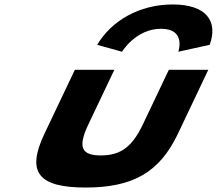

<svg xmlns="http://www.w3.org/2000/svg" viewBox="-20 -826 972 861"><path d="M492.7 -513H315.7L179.2 -226C97.5 -54 150.7 15 363.9 15C577.1 15 695.9 -54 777.7 -226L914.1 -513H737.1L621.1 -269C573.1 -168 521.9 -129 432.3 -129C342.8 -129 328.7 -168 376.7 -269ZM527.2 -594C527.2 -594 588.6 -697 702.4 -697C816.1 -697 779.6 -594 779.6 -594L920.4 -625C959.2 -732 904.4 -806 754.2 -806C604 -806 478.8 -732 415.9 -625Z"/></svg>

Font: Hussar
Style: BdSuprExtOblFive
Weight: 700
Foundry: Cannot Into Space Fonts
Version: Version 2.00